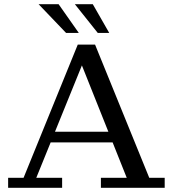

<svg xmlns="http://www.w3.org/2000/svg" viewBox="-20 -901 829 921"><path d="M19 0V-48H93L353 -687H436L696 -48H770V0H464V-48H588L357 -627H389L154 -48H278V0ZM205 -218V-269H541V-218ZM297 -743 165 -881H261L358 -743ZM449 -743 339 -881H425L504 -743Z"/></svg>

Font: Montagu Slab
Style: Bold
Weight: 700
Designer: Florian Karsten
Foundry: Florian Karsten
Version: Version 1.000